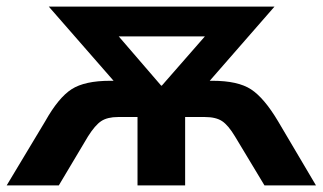

<svg xmlns="http://www.w3.org/2000/svg" viewBox="-28 -559 973 579"><path d="M108.4 -193.4Q148.4 -264.6 188 -290Q227.5 -315.4 304.7 -315.4H314.5L119.1 -539.1H799.8L604.5 -315.4H612.3Q689.5 -315.4 729 -289.6Q768.6 -263.7 810.5 -193.4L924.8 0H769.5L680.7 -147.5Q660.2 -181.6 641.6 -193.8Q623 -206.1 589.8 -206.1H530.3V0H386.7V-206.1H328.1Q295.9 -206.1 277.3 -193.8Q258.8 -181.6 237.3 -147.5L149.4 0H-7.8ZM330.1 -449.2 458 -300.8H460L589.8 -449.2Z"/></svg>

Font: Min Sans Bold
Style: Regular
Weight: 700
Designer: Jinseong-Kim, NotoSansCJK, Nunito
Foundry: Jinseong-Kim
Version: Version 1.400;Glyphs 3.1.2 (3151)